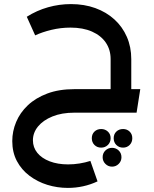

<svg xmlns="http://www.w3.org/2000/svg" viewBox="-20 -551 754 939"><path d="M521 0V-262Q521 -308 497.5 -342.5Q474 -377 430 -396.5Q386 -416 325 -416Q277 -416 231.5 -405Q186 -394 152 -378L111 -469Q160 -500 215 -515.5Q270 -531 327 -531Q392 -531 446 -511.5Q500 -492 539.5 -456Q579 -420 600.5 -370.5Q622 -321 622 -262V0ZM312 368Q260 368 211.5 353Q163 338 124 308.5Q85 279 62.5 236.5Q40 194 40 139Q40 91 59 45.5Q78 0 116 -36Q154 -72 211 -93.5Q268 -115 344 -115V0Q282 0 236.5 18.5Q191 37 166 67.5Q141 98 141 135Q141 170 162.5 196.5Q184 223 223 238Q262 253 313 253Q341 253 369 248.5Q397 244 422 236L457 336Q423 352 386.5 360Q350 368 312 368ZM344 0V-115H666L648 0ZM528 264Q509 264 495.5 250.5Q482 237 482 218Q482 198 495.5 185Q509 172 528 172Q547 172 560.5 185Q574 198 574 218Q574 237 560.5 250.5Q547 264 528 264ZM582 171Q562 171 549 158Q536 145 536 125Q536 105 549 92.5Q562 80 582 80Q601 80 614 92.5Q627 105 627 125Q627 145 614 158Q601 171 582 171ZM475 171Q455 171 442 158Q429 145 429 125Q429 105 442 92.5Q455 80 475 80Q494 80 507.5 92.5Q521 105 521 125Q521 145 507.5 158Q494 171 475 171Z"/></svg>

Font: Alexandria
Style: Regular
Weight: 400
Designer: Mohamed Gaber
Foundry: Kief Type Foundry
Version: Version 5.100